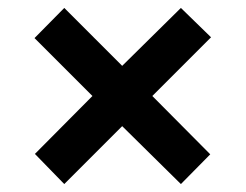

<svg xmlns="http://www.w3.org/2000/svg" viewBox="-20 -595 621 484"><path d="M436 -575 512 -501 364 -353 510 -206 436 -131 288 -277 142 -131 68 -207 213 -353 67 -499 142 -575 288 -429Z"/></svg>

Font: Noto Sans Lao Looped
Style: Bold
Weight: 700
Designer: Mark Frömberg, Ben Mitchell
Foundry: The Fontpad Ltd
Version: Version 1.001